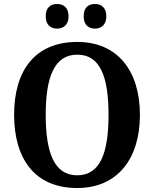

<svg xmlns="http://www.w3.org/2000/svg" viewBox="-20 -936 775 966"><path d="M458 -792C487 -792 515 -809 515 -854C515 -900 487 -916 458 -916C427 -916 401 -900 401 -854C401 -809 427 -792 458 -792ZM267 -792C297 -792 325 -809 325 -854C325 -900 297 -916 267 -916C237 -916 210 -900 210 -854C210 -809 237 -792 267 -792ZM368 10C571 10 684 -137 684 -358C684 -580 571 -725 369 -725C155 -725 51 -580 51 -359C51 -137 155 10 368 10ZM368 -54C254 -54 210 -166 210 -358C210 -550 254 -661 369 -661C484 -661 526 -550 526 -358C526 -166 484 -54 368 -54Z"/></svg>

Font: Noto Serif Tamil SemiCondensed
Style: Bold
Weight: 700
Width: 4
Designer: Indian Type Foundry, Tom Grace, and the Monotype Design Team
Foundry: Monotype Imaging Inc.
Version: Version 2.004